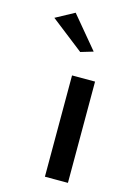

<svg xmlns="http://www.w3.org/2000/svg" viewBox="-114 -799 569 846"><g transform="rotate(15 171.0 -376.5)"><path d="M244 -598 123 -743 38 -697 187 -581ZM284 -10V-472H179V-10Z"/></g></svg>

Font: Bluebird
Style: LiNrw
Weight: 300
Designer: Jasper
Foundry: Cannot Into Space Fonts
Version: Version 0.98